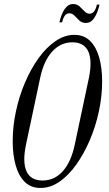

<svg xmlns="http://www.w3.org/2000/svg" viewBox="-20 -923 540 953"><path d="M181 10Q133 10 102.5 -20.5Q72 -51 57.5 -103.5Q43 -156 43 -222Q43 -295 59 -370Q75 -445 104 -513Q133 -581 171.5 -634.5Q210 -688 255.5 -719Q301 -750 349 -750Q397 -750 427.5 -719.5Q458 -689 472.5 -637Q487 -585 487 -519Q487 -446 471 -371Q455 -296 426 -228Q397 -160 358.5 -106Q320 -52 275 -21Q230 10 181 10ZM191 -27Q250 -27 291.5 -73Q333 -119 351 -205L421 -535Q439 -621 418.5 -667Q398 -713 339 -713Q281 -713 239 -667Q197 -621 179 -535L109 -205Q91 -119 111.5 -73Q132 -27 191 -27ZM406 -809Q387 -809 374 -821Q361 -833 350 -845Q339 -857 324 -857Q310 -857 301.5 -845Q293 -833 288 -812H275Q276 -817 280 -831.5Q284 -846 292 -862.5Q300 -879 312.5 -891Q325 -903 343 -903Q362 -903 375 -891Q388 -879 399.5 -867Q411 -855 425 -855Q451 -855 461 -900H474Q472 -890 464.5 -868Q457 -846 443 -827.5Q429 -809 406 -809Z"/></svg>

Font: Xanh Mono
Style: Italic
Weight: 400
Italic angle: -12°
Monospace: yes
Designer: Lam Bao, Duy Dao
Foundry: Yellow Type Foundry
Version: Version 3.101; ttfautohint (v1.8.3)